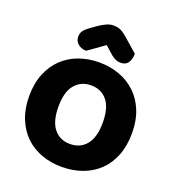

<svg xmlns="http://www.w3.org/2000/svg" viewBox="-154 -974 1010 1111"><g transform="rotate(20 351.5 -418.0)"><path d="M35 -304Q35 -382 59.5 -442Q84 -502 126.5 -542.5Q169 -583 226.5 -604Q284 -625 351 -625Q418 -625 475.5 -604Q533 -583 576 -542.5Q619 -502 643.5 -442Q668 -382 668 -304Q668 -226 644 -165.5Q620 -105 577.5 -64.5Q535 -24 477 -3Q419 18 351 18Q283 18 225 -3.5Q167 -25 125 -66Q83 -107 59 -167Q35 -227 35 -304ZM215 -304Q215 -213 252 -168Q289 -123 351 -123Q414 -123 451 -168Q488 -213 488 -304Q488 -394 451.5 -439Q415 -484 352 -484Q290 -484 252.5 -439.5Q215 -395 215 -304ZM356 -734Q325 -711 301 -694.5Q277 -678 255 -662Q225 -662 204.5 -679.5Q184 -697 184 -723Q184 -743 193.5 -758Q203 -773 230 -792L266 -818Q291 -835 312.5 -844.5Q334 -854 354 -854Q381 -854 400 -845Q419 -836 445 -813L526 -742Q526 -708 511.5 -686.5Q497 -665 466 -665Q456 -665 447.5 -667Q439 -669 429 -674Q419 -679 407 -688.5Q395 -698 379 -713Z"/></g></svg>

Font: Baloo Tammudu
Style: Regular
Weight: 400
Designer: Omkar Shende and Ek Type
Foundry: Ek Type
Version: Version 1.443;PS 1.000;hotconv 16.6.51;makeotf.lib2.5.65220;